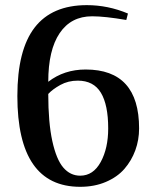

<svg xmlns="http://www.w3.org/2000/svg" viewBox="-20 -700 591 740"><path d="M289.1 20Q46.9 20 46.9 -330.1Q46.9 -507.3 113.5 -593.8Q180.2 -680.2 314.9 -680.2Q396 -680.2 473.1 -647.9L466.8 -623Q383.8 -637.2 335 -637.2Q253.9 -637.2 210 -572.3Q166 -507.3 166 -384.8Q227.1 -432.1 310.1 -432.1Q516.1 -432.1 516.1 -205.1Q516.1 -160.6 501.5 -120.6Q486.8 -80.6 459.5 -49.1Q432.1 -17.6 387.9 1.2Q343.8 20 289.1 20ZM289.1 -22.9Q339.4 -22.9 368.2 -75.7Q397 -128.4 397 -205.1Q397 -295.9 368.9 -342.5Q340.8 -389.2 279.8 -389.2Q242.7 -389.2 212.6 -372.6Q182.6 -356 166 -337.9Q166 -228 181.6 -156.5Q197.3 -85 224.1 -54Q251 -22.9 289.1 -22.9Z"/></svg>

Font: El Messiri SemiBold
Style: Regular
Weight: 600
Designer: Mohamed Gaber
Foundry: Kief Type Foundry
Version: Version 2.007;PS 002.007;hotconv 1.0.88;makeotf.lib2.5.64775